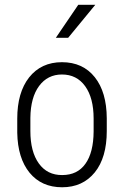

<svg xmlns="http://www.w3.org/2000/svg" viewBox="-20 -770 516 799"><path d="M106.4 -279.8V-224.6Q106.4 -138.7 141.6 -89.8Q176.8 -41 238.8 -41.5Q302.2 -41.5 335.4 -88.4Q369.1 -135.3 369.6 -223.1V-276.4Q369.6 -362.3 334.5 -411.1Q299.3 -460 237.8 -460Q178.2 -460 142.6 -412.1Q107.4 -364.3 106.4 -279.8ZM51.8 -217.3V-276.4Q51.8 -384.8 101.1 -447.8Q151.4 -511.2 237.8 -511.2Q324.7 -511.2 374.5 -448.7Q423.8 -386.7 424.3 -277.8V-224.6Q424.3 -114.3 374.5 -52.7Q324.2 9.3 238.5 9.3Q152.8 9.3 103 -51.3Q53.7 -111.8 51.8 -217.3ZM305.7 -750H376.5L263.7 -612.8H212.4Z"/></svg>

Font: MAUL Condensed Light
Style: Light
Weight: 300
Designer: MAUL
Version: Version 2.137; 2017; ttfautohint (v1.8.3)